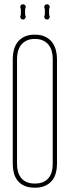

<svg xmlns="http://www.w3.org/2000/svg" viewBox="-20 -873 328 903"><path d="M60.1 -101.1Q60.1 -83.5 64.2 -67.1Q68.4 -50.8 78.1 -37.8Q87.9 -24.9 104 -17.3Q120.1 -9.8 144 -9.8Q168 -9.8 184.1 -17.3Q200.2 -24.9 210 -37.8Q219.7 -50.8 223.9 -67.1Q228 -83.5 228 -101.1V-596.2Q228 -613.3 223.9 -630.1Q219.7 -647 210 -660.2Q200.2 -673.3 184.1 -681.6Q168 -689.9 144 -689.9Q120.1 -689.9 104 -681.6Q87.9 -673.3 78.1 -660.2Q68.4 -647 64.2 -630.1Q60.1 -613.3 60.1 -596.2ZM248 -101.1Q248 -79.6 242.7 -59.6Q237.3 -39.6 225.1 -24.2Q212.9 -8.8 192.9 0.5Q172.9 9.8 144 9.8Q114.3 9.8 94.2 0.5Q74.2 -8.8 62.3 -24.2Q50.3 -39.6 45.2 -59.6Q40 -79.6 40 -101.1V-596.2Q40 -617.2 45.2 -637.7Q50.3 -658.2 62.3 -674.3Q74.2 -690.4 94.2 -700.2Q114.3 -710 144 -710Q172.9 -710 192.9 -700.2Q212.9 -690.4 225.1 -674.3Q237.3 -658.2 242.7 -637.7Q248 -617.2 248 -596.2ZM98.1 -802.2Q101.1 -799.3 101.1 -794.4Q101.1 -789.1 97.2 -785.2Q93.3 -781.2 87.9 -781.2Q82.5 -781.2 78.9 -785.2Q75.2 -789.1 75.2 -794.4Q75.2 -799.3 78.1 -802.2V-831.1Q75.2 -835.9 75.2 -840.3Q75.2 -845.7 78.9 -849.4Q82.5 -853 87.9 -853Q93.3 -853 97.2 -849.4Q101.1 -845.7 101.1 -840.3Q101.1 -835.9 98.1 -831.1ZM210.9 -802.2Q213.9 -799.3 213.9 -794.4Q213.9 -789.1 210.2 -785.2Q206.5 -781.2 201.2 -781.2Q195.8 -781.2 191.9 -785.2Q188 -789.1 188 -794.4Q188 -799.3 190.9 -802.2V-831.1Q188 -835.9 188 -840.3Q188 -845.7 191.9 -849.4Q195.8 -853 201.2 -853Q206.5 -853 210.2 -849.4Q213.9 -845.7 213.9 -840.3Q213.9 -835.9 210.9 -831.1Z"/></svg>

Font: Wire One
Style: Regular
Weight: 400
Designer: Alexei Vanyashin, Gayaneh Bagdasaryan
Foundry: Cyreal Type Foundry
Version: Version 1.000